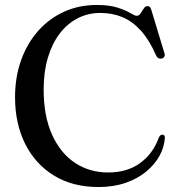

<svg xmlns="http://www.w3.org/2000/svg" viewBox="-20 -735 714 772"><path d="M643 -181.5Q641 -144.5 621.8 -109.2Q602.5 -74 568 -45.2Q533.5 -16.5 485 0.2Q436.5 17 376 17Q272.5 17 197.2 -29Q122 -75 81.2 -156.5Q40.5 -238 40.5 -344Q40.5 -425 64.8 -492.8Q89 -560.5 133.2 -610.5Q177.5 -660.5 237.5 -687.8Q297.5 -715 369 -715Q420.5 -715 453.2 -704.2Q486 -693.5 504 -682.5Q522 -671.5 529.5 -671.5Q539 -671.5 545.2 -681.2Q551.5 -691 558 -700.8Q564.5 -710.5 573 -710.5Q578.5 -710.5 582.2 -707.2Q586 -704 588.5 -695L641.5 -520Q644 -512.5 640.5 -506.8Q637 -501 629.5 -499.5Q622.5 -498 616.8 -501.2Q611 -504.5 607.5 -512.5Q580.5 -574 546.8 -611.5Q513 -649 472.5 -666Q432 -683 383.5 -683Q334.5 -683 292.8 -661.8Q251 -640.5 220.2 -600.2Q189.5 -560 172.5 -503Q155.5 -446 155.5 -375Q155.5 -268.5 189.2 -193.8Q223 -119 281.5 -80.2Q340 -41.5 415 -41.5Q491 -41.5 543 -79Q595 -116.5 618.5 -181.5Q622 -189 625.8 -191.5Q629.5 -194 634.5 -193.5Q639 -192.5 641 -189.5Q643 -186.5 643 -181.5Z"/></svg>

Font: Fraunces 60pt
Style: Regular
Weight: 400
Version: Version 1.000;[b76b70a41]